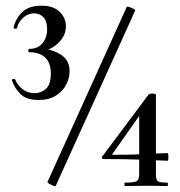

<svg xmlns="http://www.w3.org/2000/svg" viewBox="-20 -654 634 676"><path d="M123 -473V-483Q164 -481 194.5 -461.5Q225 -442 225 -403Q225 -379 213 -356Q201 -333 177 -317.5Q153 -302 116 -302Q74 -302 53 -322Q32 -342 22 -371Q21 -375 27 -376Q33 -377 34 -373Q42 -354 59.5 -340Q77 -326 102 -326Q124 -326 141.5 -341Q159 -356 159 -396Q159 -432 139.5 -451Q120 -470 84 -470Q79 -470 79.5 -476Q80 -482 84 -482Q105 -482 118.5 -491.5Q132 -501 139 -517Q146 -533 146 -551Q146 -579 133 -593Q120 -607 100 -607Q78 -607 61 -591Q44 -575 40 -556Q39 -552 33 -553Q27 -554 28 -558Q36 -591 59.5 -612.5Q83 -634 126 -634Q168 -634 190 -612.5Q212 -591 212 -561Q212 -537 198.5 -518Q185 -499 165 -487Q145 -475 123 -473ZM176 1Q176 3 168 0Q160 -3 153.5 -7Q147 -11 147 -13L426 -629Q428 -632 435 -629.5Q442 -627 449.5 -623Q457 -619 456 -617ZM529 -41Q529 -22 535 -16.5Q541 -11 570 -11Q571 -11 571 -5Q571 1 570 1Q555 1 540 0.5Q525 0 503 0Q479 0 458 0.5Q437 1 419 1Q418 1 418 -5Q418 -11 419 -11Q452 -11 461 -16Q470 -21 470 -41V-260L487 -270L376 -112Q373 -109 378 -109Q422 -109 452.5 -110Q483 -111 510.5 -112.5Q538 -114 570 -115Q573 -115 573 -101.5Q573 -88 570 -88Q525 -90 474 -92Q423 -94 344 -94Q341 -94 339 -97.5Q337 -101 340 -103L503 -321Q506 -325 517.5 -324.5Q529 -324 529 -320Z"/></svg>

Font: Cormorant Light SemiBold
Style: Regular
Weight: 600
Version: Version 4.000